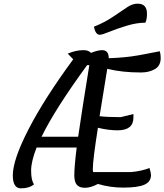

<svg xmlns="http://www.w3.org/2000/svg" viewBox="-20 -1000 898 1049"><path d="M525 -810Q502 -810 493 -854Q551 -877 599 -909.5Q647 -942 675.5 -961Q704 -980 732 -980Q783 -980 783 -925Q783 -892 774 -876Q727 -876 672.5 -859.5Q618 -843 578 -826.5Q538 -810 525 -810ZM94 29Q50 29 50 -42Q50 -127 136 -294Q222 -461 380 -676L350 -707Q394 -726 436 -726Q464 -726 477 -711Q514 -726 538 -726Q574 -726 574 -683V-682Q597 -683 617.5 -684Q638 -685 660.5 -687.5Q683 -690 696 -691.5Q709 -693 735 -697.5Q761 -702 770 -704Q779 -706 811.5 -712Q844 -718 853 -720Q858 -704 858 -683Q858 -641 826.5 -622.5Q795 -604 750 -604Q647 -604 566 -624Q543 -479 524 -365Q569 -360 640 -360L709 -377V-358Q709 -288 623 -288Q572 -288 515 -302Q487 -125 487 -74Q487 -68 489 -60H698Q752 -65 797 -82Q805 -55 805 -44Q805 -7 769 9Q733 25 653 25Q581 25 515 5Q476 26 444 26Q414 26 400 10Q386 -6 386 -42Q386 -90 399 -194H180Q150 -118 150 -68Q150 -14 166 7Q140 29 94 29ZM456 -644Q280 -403 207 -253H407Q430 -411 468 -644Z"/></svg>

Font: Lemonada Light
Style: Regular
Weight: 300
Designer: Mohamed Gaber (Arabic), Eduardo Tunni (Latin)
Foundry: Kief Type Foundry
Version: Version 4.004